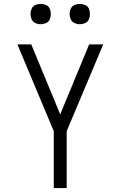

<svg xmlns="http://www.w3.org/2000/svg" viewBox="-20 -962 616 982"><path d="M255 0H321V-291L508 -735H436L288 -377L140 -735H69L255 -291ZM388 -838Q402 -838 415.5 -844Q429 -850 434.5 -863Q440 -876 440 -890Q440 -904 434.5 -917.5Q429 -931 415.5 -936.5Q402 -942 388 -942Q374 -942 361 -936.5Q348 -931 342 -917.5Q336 -904 336 -890Q336 -876 342 -863Q348 -850 361 -844Q374 -838 388 -838ZM188 -838Q202 -838 215.5 -844Q229 -850 234.5 -863Q240 -876 240 -890Q240 -904 234.5 -917.5Q229 -931 215.5 -936.5Q202 -942 188 -942Q174 -942 161 -936.5Q148 -931 142 -917.5Q136 -904 136 -890Q136 -876 142 -863Q148 -850 161 -844Q174 -838 188 -838Z"/></svg>

Font: Iosevka Sparkle Light
Style: Regular
Weight: 300
Designer: Belleve Invis
Foundry: Belleve Invis
Version: Version 4.5.0; ttfautohint (v1.8.3)